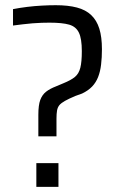

<svg xmlns="http://www.w3.org/2000/svg" viewBox="-20 -716 472 738"><path d="M127.4 -192V-274.7Q127.4 -312.1 134.8 -331.9Q142.3 -351.8 156.9 -363.3Q171.6 -374.9 195 -383.9L222.8 -395.6Q253.2 -407.9 268.2 -420.5Q283.2 -433 288.8 -455.7Q294.5 -478.3 294.5 -519.5Q294.5 -567.2 283.3 -590.4Q272.2 -613.7 245.8 -621.3Q219.3 -628.9 170.4 -628.9Q157.4 -628.9 140.4 -628.4Q123.4 -627.9 105 -626.4Q86.6 -624.9 67.7 -622.6Q48.8 -620.4 30 -617.9V-680.9Q55.5 -685.9 84.4 -689.5Q113.3 -693 141.8 -694.5Q170.2 -696 194.4 -696Q242 -696 275.6 -687.1Q309.2 -678.3 330.5 -658.1Q351.8 -637.9 361.8 -605.8Q371.8 -573.7 371.8 -526.7Q371.8 -495.1 368.6 -468.2Q365.5 -441.2 357.2 -420.1Q348.9 -398.9 334 -383.3Q319 -367.7 295.4 -356.4L269.8 -347.2Q244.2 -336.4 229.7 -328.2Q215.2 -320.1 208.3 -311.9Q201.5 -303.6 199.3 -291.4Q197.1 -279.1 197.1 -259.6V-192ZM119.7 2.2V-88.9H204.7V2.2Z"/></svg>

Font: Saira Thin SemiCondensed
Style: Regular
Weight: 100
Width: 4
Version: Version 1.101